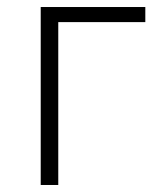

<svg xmlns="http://www.w3.org/2000/svg" viewBox="-20 -530 459 547"><path d="M146 -3H96V-510H394V-467H146Z"/></svg>

Font: LXGW 975 Gothic SC 200W
Style: Regular
Weight: 200
Version: Version 2.01;February 25, 2021